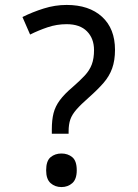

<svg xmlns="http://www.w3.org/2000/svg" viewBox="-20 -744 558 778"><path d="M190 -202V-220Q190 -258 197 -285.5Q204 -313 222.5 -338Q241 -363 273 -390Q304 -417 323.5 -438Q343 -459 352 -483Q361 -507 361 -541Q361 -588 332.5 -617Q304 -646 250 -646Q210 -646 173 -633.5Q136 -621 102 -604L71 -675Q111 -695 157 -709.5Q203 -724 250 -724Q341 -724 393.5 -676Q446 -628 446 -542Q446 -499 434.5 -467Q423 -435 399.5 -408Q376 -381 341 -350Q308 -321 290 -300.5Q272 -280 265 -260Q258 -240 258 -211V-202ZM229 14Q203 14 185 -2Q167 -18 167 -54Q167 -92 185 -107Q203 -122 229 -122Q255 -122 273 -107Q291 -92 291 -54Q291 -18 273 -2Q255 14 229 14Z"/></svg>

Font: oriya15
Style: Book
Weight: 400
Designer: Jelle Bosma - Monotype Design Team
Foundry: Monotype Imaging Inc.
Version: Version 2.003